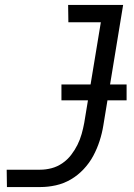

<svg xmlns="http://www.w3.org/2000/svg" viewBox="-20 -755 540 775"><path d="M8 0 7 -70H142Q165 -70 188 -76Q211 -82 231.5 -96Q252 -110 267 -129.5Q282 -149 292.5 -170Q303 -191 309.5 -214Q316 -237 320 -259L387 -665H256L255 -735H477L397 -248Q392 -217 382 -186Q372 -155 356.5 -126Q341 -97 317.5 -72Q294 -47 265.5 -30.5Q237 -14 205.5 -7Q174 0 143 0ZM228 -350V-414H491V-350Z"/></svg>

Font: Iosevka Algr
Style: Italic
Weight: 400
Italic angle: -9°
Monospace: yes
Designer: Belleve Invis
Foundry: Belleve Invis
Version: Version 26.0.2; ttfautohint (v1.8.3)